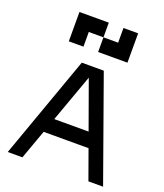

<svg xmlns="http://www.w3.org/2000/svg" viewBox="-176 -1115 1051 1230"><g transform="rotate(20 350.0 -500.0)"><path d="M275 -700 25 0H125L197 -200H503L575 0H675L425 -700ZM150 -800H250V-900H350V-1000H150ZM233 -300 350 -625 467 -300ZM350 -800H550V-1000H450V-900H350Z"/></g></svg>

Font: LS-VG5000
Style: Regular
Weight: 400
Designer: Justin Bihan, 2021
Foundry: Justin Bihan, 2021
Version: Version 1.000;Glyphs 3.1.2 (3151)